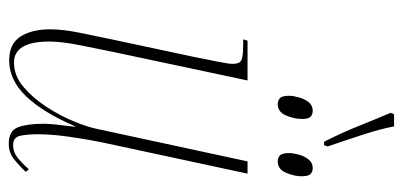

<svg xmlns="http://www.w3.org/2000/svg" viewBox="-261 -650 921 439"><g transform="rotate(90 199.5 -430.5)"><path d="M304 -711Q282 -755 268.5 -789Q255 -823 238 -863L241 -871H269Q274 -843 287.5 -801Q301 -759 315 -719L312 -711ZM218 -605Q210 -605 204.5 -610Q199 -615 199 -631Q199 -640 202.5 -653Q206 -666 213.5 -675.5Q221 -685 233 -685Q242 -685 247 -680Q252 -675 252 -661Q252 -643 244 -624Q236 -605 218 -605ZM349 -605Q341 -605 335.5 -610Q330 -615 330 -631Q330 -640 333.5 -653Q337 -666 344.5 -675.5Q352 -685 364 -685Q373 -685 378 -680Q383 -675 383 -659Q383 -643 375 -624Q367 -605 349 -605ZM309 10Q279 10 271 -11Q263 -32 263 -69Q263 -81 264.5 -96Q266 -111 270 -142H269Q237 -68 200 -29.5Q163 9 118 9Q80 9 63.5 -17Q47 -43 47 -85Q47 -114 55.5 -155.5Q64 -197 71 -230L110 -413Q115 -439 120.5 -465.5Q126 -492 126 -502Q126 -518 117.5 -522Q109 -526 83 -526H70L73 -536H164L99 -230Q92 -196 83.5 -153.5Q75 -111 75 -83Q75 -2 123 -2Q153 -2 178.5 -23.5Q204 -45 224.5 -76.5Q245 -108 258 -140Q271 -172 275 -193L349 -536H377L305 -201Q298 -166 292.5 -127Q287 -88 287 -57Q287 -32 290.5 -16Q294 0 312 0Q328 0 341 -10.5Q354 -21 367 -36L373 -29Q360 -15 344.5 -2.5Q329 10 309 10Z"/></g></svg>

Font: Noto Serif Display ExtraCondensed Thin
Style: Italic
Weight: 100
Width: 2
Italic angle: -12°
Designer: Monotype Design Team
Foundry: Monotype Imaging Inc.
Version: Version 2.009